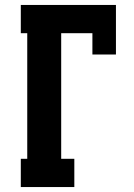

<svg xmlns="http://www.w3.org/2000/svg" viewBox="-20 -755 540 775"><path d="M64 0V-114H90V-621H64V-735H448V-535H353V-621H227V-114H280V0Z"/></svg>

Font: Iosevka Slab Heavy
Style: Regular
Weight: 900
Monospace: yes
Designer: Belleve Invis
Foundry: Belleve Invis
Version: Version 11.1.0; ttfautohint (v1.8.3)